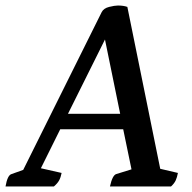

<svg xmlns="http://www.w3.org/2000/svg" viewBox="-52 -675 694 695"><path d="M-32 0Q-25 -41 -10 -45L32 -60L316 -631Q323 -645 343 -650Q363 -655 375 -655Q395 -655 409 -650L528 -64L592 -49Q589 -33 584 -22Q579 -11 567 0H346Q355 -41 369 -45L424 -62L394 -207H166L96 -66L171 -49Q168 -33 162 -22Q156 -11 143 0ZM194 -263H383L328 -532Z"/></svg>

Font: Petrona SemiBold
Style: Italic
Weight: 600
Italic angle: -9°
Designer: Ringo R. Seeber
Foundry: Ringo R. Seeber
Version: Version 2.001; ttfautohint (v1.8.3)